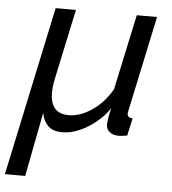

<svg xmlns="http://www.w3.org/2000/svg" viewBox="-84 -570 743 830"><g transform="rotate(5 287.0 -155.0)"><path d="M124 -522H212L149 -226Q140 -187 140 -157Q140 -66 220 -66Q269 -66 320.5 -100.5Q372 -135 406 -195L476 -522H564L476 -108Q475 -104 474.5 -101Q474 -98 474 -95Q474 -77 497 -76L480 0Q469 1 460 2.5Q451 4 444 4Q419 4 404 -8Q389 -20 389 -39Q389 -48 391 -63Q393 -78 401 -112Q380 -80 346.5 -52Q313 -24 274.5 -7Q236 10 199 10Q156 10 135 -13Q114 -36 110 -67L56 212H-32Z"/></g></svg>

Font: Raleway Medium
Style: Italic
Weight: 500
Italic angle: -12°
Designer: Matt McInerney, Pablo Impallari, Rodrigo Fuenzalida
Foundry: Matt McInerney, Pablo Impallari, Rodrigo Fuenzalida
Version: Version 4.026